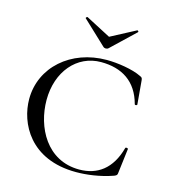

<svg xmlns="http://www.w3.org/2000/svg" viewBox="-99 -717 736 812"><g transform="rotate(15 269.0 -311.0)"><path d="M282 -530C288 -524 299 -524 305 -530L407 -627C411 -630 405 -636 402 -634L294 -577L185 -634C183 -635 176 -629 179 -627ZM311 -480C154 -480 36 -375 36 -236C36 -131 105 12 307 12C352 12 410 5 467 -15C479 -20 480 -22 481 -33L494 -139C494 -143 483 -145 482 -140C456 -44 396 -2 317 -2C175 -2 108 -132 108 -251C108 -375 184 -465 290 -465C381 -465 448 -424 473 -330C474 -325 484 -327 484 -331L475 -434C474 -444 473 -447 463 -451C425 -470 358 -480 311 -480Z"/></g></svg>

Font: Cormorant SC
Style: Regular
Weight: 400
Designer: Christian Thalmann (Catharsis Fonts)
Version: Version 1.000;PS 001.000;hotconv 1.0.70;makeotf.lib2.5.58329